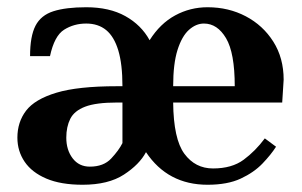

<svg xmlns="http://www.w3.org/2000/svg" viewBox="-20 -500 835 530"><path d="M208 10Q148 10 108 -7Q68 -24 48 -53.5Q28 -83 28 -120Q28 -163 52 -194.5Q76 -226 135.5 -244Q195 -262 303 -262H318Q318 -323 306.5 -361Q295 -399 273 -417Q251 -435 218 -435Q184 -435 157 -418Q130 -401 118 -345H63Q63 -400 78 -429Q93 -458 127.5 -469Q162 -480 218 -480Q282 -480 326 -455.5Q370 -431 393 -389Q422 -435 463.5 -457.5Q505 -480 553 -480Q611 -480 658.5 -455Q706 -430 734.5 -385Q763 -340 763 -280L759 -217H458Q459 -116 489 -75.5Q519 -35 568 -35Q620 -35 652.5 -59Q685 -83 711 -118L742 -95Q728 -73 704.5 -48.5Q681 -24 644.5 -7Q608 10 553 10Q443 10 383 -80Q365 -46 322 -18Q279 10 208 10ZM228 -40Q266 -40 287 -62.5Q308 -85 318 -105V-217H303Q245 -217 215 -205.5Q185 -194 174 -172Q163 -150 163 -120Q163 -86 180.5 -63Q198 -40 228 -40ZM458 -262H628Q628 -354 604 -394.5Q580 -435 543 -435Q521 -435 501.5 -417.5Q482 -400 470 -362Q458 -324 458 -262Z"/></svg>

Font: El Messiri
Style: Regular
Weight: 400
Designer: Mohamed Gaber
Foundry: Kief Type Foundry
Version: Version 2.020